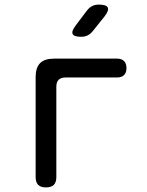

<svg xmlns="http://www.w3.org/2000/svg" viewBox="-20 -805 640 835"><path d="M180 10Q157 10 146 -1Q135 -12 135 -35V-470Q135 -511 154.5 -530.5Q174 -550 215 -550H489Q509 -550 519.5 -539.5Q530 -529 530 -509Q530 -489 519.5 -478.5Q509 -468 489 -468H265Q245 -468 235 -458Q225 -448 225 -428V-35Q225 -12 214 -1Q203 10 180 10ZM333 -645Q302 -645 296 -657Q290 -669 309 -694L358 -759Q368 -772 380.5 -778.5Q393 -785 410 -785Q442 -785 448.5 -772.5Q455 -760 435 -734L383 -669Q373 -657 361 -651Q349 -645 333 -645Z"/></svg>

Font: Maple Mono NF
Style: Regular
Weight: 400
Monospace: yes
Designer: subframe7536
Version: Version 7.000